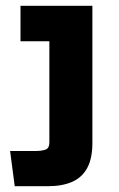

<svg xmlns="http://www.w3.org/2000/svg" viewBox="-20 -645 411 665"><path d="M15 -122H103Q123 -122 137 -126.5Q151 -131 151 -152V-502H51V-625H300V-150Q300 -96 282 -63Q264 -30 229.5 -15Q195 0 145 0H31Z"/></svg>

Font: Changa SemiBold
Style: Regular
Weight: 600
Designer: Eduardo Rodriguez Tunni
Foundry: Eduardo Rodriguez Tunni
Version: Version 3.002; ttfautohint (v1.8.2)